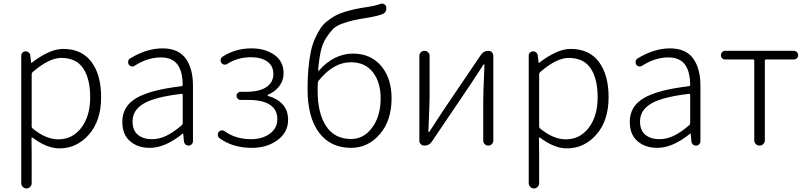

<svg xmlns="http://www.w3.org/2000/svg" viewBox="-20 -819 4538 1080"><path d="M99.6 211.9V-505.9Q99.6 -516.6 106.9 -523.4Q114.3 -530.3 124 -530.3Q133.8 -530.3 141.6 -523.4Q149.4 -516.6 150.4 -506.8L155.3 -465.8Q155.3 -464.8 156.2 -464.8Q157.2 -464.8 158.2 -465.8Q259.8 -543.9 335 -543.9Q439.5 -543.9 494.1 -471.2Q548.8 -398.4 548.8 -272.5Q548.8 -140.6 480.5 -62.5Q412.1 15.6 314.5 15.6Q243.2 15.6 163.1 -44.9Q161.1 -45.9 159.2 -44.9Q157.2 -43.9 157.2 -42L158.2 48.8V211.9Q158.2 223.6 149.4 232.4Q140.6 241.2 128.9 241.2Q117.2 241.2 108.4 232.4Q99.6 223.6 99.6 211.9ZM308.6 -35.2Q387.7 -35.2 437.5 -100.6Q487.3 -166 487.3 -272.5Q487.3 -375 448.2 -434.1Q409.2 -493.2 324.2 -493.2Q255.9 -493.2 163.1 -413.1Q158.2 -408.2 158.2 -401.4V-107.4Q158.2 -100.6 164.1 -95.7Q238.3 -35.2 308.6 -35.2Z M822.3 12.7Q754.9 12.7 711.4 -24.9Q668 -62.5 668 -133.8Q668 -220.7 746.6 -267.1Q825.2 -313.5 1000 -334Q1007.8 -335 1007.8 -343.8Q1007.8 -374 1002 -399.4Q997.1 -424.8 983.9 -447.8Q970.7 -470.7 945.8 -483.4Q920.9 -496.1 885.7 -496.1Q810.5 -496.1 737.3 -449.2Q729.5 -443.4 719.7 -445.3Q710 -447.3 704.1 -456.1Q699.2 -464.8 701.2 -475.1Q703.1 -485.4 711.9 -490.2Q804.7 -546.9 893.6 -546.9Q983.4 -546.9 1024.4 -490.2Q1065.4 -433.6 1065.4 -337.9V-24.4Q1065.4 -14.6 1058.1 -7.3Q1050.8 0 1041 0Q1030.3 0 1022.9 -6.8Q1015.6 -13.7 1014.6 -24.4L1010.7 -67.4Q1010.7 -68.4 1009.8 -68.4Q1008.8 -68.4 1007.8 -67.4Q909.2 12.7 822.3 12.7ZM835 -36.1Q876 -36.1 915.5 -55.2Q955.1 -74.2 1002 -114.3Q1007.8 -119.1 1007.8 -126V-285.2Q1007.8 -291 1002 -291Q1001 -291 1000 -291Q850.6 -273.4 788.1 -236.3Q725.6 -199.2 725.6 -136.7Q725.6 -85 755.9 -60.5Q786.1 -36.1 835 -36.1Z M1396.5 12.7Q1290 12.7 1215.8 -41Q1205.1 -47.9 1205.1 -61.5Q1205.1 -69.3 1210 -76.2Q1215.8 -84 1225.6 -85.4Q1235.4 -86.9 1243.2 -81.1Q1305.7 -36.1 1392.6 -36.1Q1455.1 -36.1 1497.6 -66.9Q1540 -97.7 1540 -149.4Q1540 -202.1 1498.5 -229.5Q1457 -256.8 1378.9 -256.8H1333Q1324.2 -256.8 1317.4 -263.7Q1310.5 -270.5 1310.5 -279.8Q1310.5 -289.1 1317.4 -295.9Q1324.2 -302.7 1333 -302.7H1365.2Q1439.5 -302.7 1478.5 -329.1Q1517.6 -355.5 1517.6 -402.3Q1517.6 -449.2 1482.9 -473.1Q1448.2 -497.1 1392.6 -497.1Q1317.4 -497.1 1258.8 -460Q1251 -454.1 1241.2 -455.6Q1231.4 -457 1225.6 -465.3Q1219.7 -473.6 1221.2 -483.4Q1222.7 -493.2 1230.5 -499Q1302.7 -546.9 1394.5 -546.9Q1471.7 -546.9 1523.4 -510.3Q1575.2 -473.6 1575.2 -407.2Q1575.2 -367.2 1551.8 -335.4Q1528.3 -303.7 1487.3 -286.1Q1485.4 -285.2 1485.4 -282.7Q1485.4 -280.3 1487.3 -279.3Q1537.1 -266.6 1568.8 -232.9Q1600.6 -199.2 1600.6 -144.5Q1600.6 -75.2 1541.5 -31.2Q1482.4 12.7 1396.5 12.7Z M1955.1 -37.1Q2026.4 -37.1 2073.7 -101.6Q2121.1 -166 2121.1 -265.6Q2121.1 -356.4 2077.6 -412.6Q2034.2 -468.8 1953.1 -468.8Q1855.5 -468.8 1772.5 -365.2Q1767.6 -359.4 1767.6 -351.6Q1766.6 -338.9 1766.6 -310.5Q1766.6 -181.6 1814.5 -109.4Q1862.3 -37.1 1955.1 -37.1ZM2119.1 -796.9Q2124 -798.8 2128.9 -798.8Q2134.8 -798.8 2139.6 -795.9Q2149.4 -792 2152.3 -781.2Q2155.3 -768.6 2149.9 -756.8Q2144.5 -745.1 2132.8 -740.2Q2106.4 -729.5 2055.7 -720.7Q2001 -711.9 1973.1 -706.1Q1945.3 -700.2 1907.7 -687Q1870.1 -673.8 1852.1 -654.8Q1834 -635.7 1814 -605Q1793.9 -574.2 1784.2 -529.8Q1774.4 -485.4 1769.5 -422.9Q1769.5 -421.9 1771.5 -420.9Q1773.4 -419.9 1774.4 -421.9Q1813.5 -467.8 1862.8 -492.7Q1912.1 -517.6 1964.8 -517.6Q2064.5 -517.6 2123.5 -448.7Q2182.6 -379.9 2182.6 -265.6Q2182.6 -140.6 2116.2 -64Q2049.8 12.7 1955.1 12.7Q1838.9 12.7 1774.4 -73.2Q1710 -159.2 1710 -318.4Q1710 -380.9 1714.8 -433.1Q1719.7 -485.4 1728 -526.4Q1736.3 -567.4 1751 -600.1Q1765.6 -632.8 1780.8 -656.7Q1795.9 -680.7 1819.3 -699.2Q1842.8 -717.8 1864.7 -730Q1886.7 -742.2 1918.5 -752Q1950.2 -761.7 1977.5 -767.6Q2004.9 -773.4 2043.9 -779.3Q2095.7 -787.1 2119.1 -796.9Z M2367.2 0Q2355.5 0 2347.2 -7.8Q2338.9 -15.6 2338.9 -27.3V-504.9Q2338.9 -516.6 2347.2 -524.9Q2355.5 -533.2 2367.7 -533.2Q2379.9 -533.2 2388.2 -524.9Q2396.5 -516.6 2396.5 -504.9V-276.4Q2396.5 -240.2 2389.6 -78.1Q2389.6 -76.2 2392.1 -76.2Q2394.5 -76.2 2395.5 -78.1Q2406.2 -94.7 2432.6 -135.3Q2459 -175.8 2469.7 -192.4L2684.6 -509.8Q2700.2 -533.2 2727.5 -533.2Q2739.3 -533.2 2747.1 -524.9Q2754.9 -516.6 2754.9 -505.9V-28.3Q2754.9 -16.6 2746.6 -8.3Q2738.3 0 2726.6 0Q2714.8 0 2706.5 -8.3Q2698.2 -16.6 2698.2 -28.3V-255.9Q2698.2 -293 2705.1 -454.1Q2705.1 -457 2702.6 -457Q2700.2 -457 2699.2 -455.1Q2683.6 -431.6 2625 -341.8L2409.2 -22.5Q2394.5 0 2367.2 0Z M2954.1 211.9V-505.9Q2954.1 -516.6 2961.4 -523.4Q2968.8 -530.3 2978.5 -530.3Q2988.3 -530.3 2996.1 -523.4Q3003.9 -516.6 3004.9 -506.8L3009.8 -465.8Q3009.8 -464.8 3010.7 -464.8Q3011.7 -464.8 3012.7 -465.8Q3114.3 -543.9 3189.5 -543.9Q3293.9 -543.9 3348.6 -471.2Q3403.3 -398.4 3403.3 -272.5Q3403.3 -140.6 3335 -62.5Q3266.6 15.6 3168.9 15.6Q3097.7 15.6 3017.6 -44.9Q3015.6 -45.9 3013.7 -44.9Q3011.7 -43.9 3011.7 -42L3012.7 48.8V211.9Q3012.7 223.6 3003.9 232.4Q2995.1 241.2 2983.4 241.2Q2971.7 241.2 2962.9 232.4Q2954.1 223.6 2954.1 211.9ZM3163.1 -35.2Q3242.2 -35.2 3292 -100.6Q3341.8 -166 3341.8 -272.5Q3341.8 -375 3302.7 -434.1Q3263.7 -493.2 3178.7 -493.2Q3110.4 -493.2 3017.6 -413.1Q3012.7 -408.2 3012.7 -401.4V-107.4Q3012.7 -100.6 3018.6 -95.7Q3092.8 -35.2 3163.1 -35.2Z M3676.8 12.7Q3609.4 12.7 3565.9 -24.9Q3522.5 -62.5 3522.5 -133.8Q3522.5 -220.7 3601.1 -267.1Q3679.7 -313.5 3854.5 -334Q3862.3 -335 3862.3 -343.8Q3862.3 -374 3856.4 -399.4Q3851.6 -424.8 3838.4 -447.8Q3825.2 -470.7 3800.3 -483.4Q3775.4 -496.1 3740.2 -496.1Q3665 -496.1 3591.8 -449.2Q3584 -443.4 3574.2 -445.3Q3564.5 -447.3 3558.6 -456.1Q3553.7 -464.8 3555.7 -475.1Q3557.6 -485.4 3566.4 -490.2Q3659.2 -546.9 3748 -546.9Q3837.9 -546.9 3878.9 -490.2Q3919.9 -433.6 3919.9 -337.9V-24.4Q3919.9 -14.6 3912.6 -7.3Q3905.3 0 3895.5 0Q3884.8 0 3877.4 -6.8Q3870.1 -13.7 3869.1 -24.4L3865.2 -67.4Q3865.2 -68.4 3864.3 -68.4Q3863.3 -68.4 3862.3 -67.4Q3763.7 12.7 3676.8 12.7ZM3689.5 -36.1Q3730.5 -36.1 3770 -55.2Q3809.6 -74.2 3856.4 -114.3Q3862.3 -119.1 3862.3 -126V-285.2Q3862.3 -291 3856.4 -291Q3855.5 -291 3854.5 -291Q3705.1 -273.4 3642.6 -236.3Q3580.1 -199.2 3580.1 -136.7Q3580.1 -85 3610.4 -60.5Q3640.6 -36.1 3689.5 -36.1Z M4222.7 -29.3V-476.6Q4222.7 -484.4 4215.8 -484.4H4059.6Q4048.8 -484.4 4042 -491.2Q4035.2 -498 4035.2 -508.3Q4035.2 -518.6 4042 -525.9Q4048.8 -533.2 4059.6 -533.2H4445.3Q4455.1 -533.2 4462.4 -525.9Q4469.7 -518.6 4469.7 -508.3Q4469.7 -498 4462.4 -491.2Q4455.1 -484.4 4445.3 -484.4H4289.1Q4282.2 -484.4 4282.2 -476.6V-29.3Q4282.2 -17.6 4273.4 -8.8Q4264.6 0 4252.4 0Q4240.2 0 4231.4 -8.8Q4222.7 -17.6 4222.7 -29.3Z"/></svg>

Font: irohamaru Light
Style: Regular
Weight: 200
Designer: [Source Han Sans]
Ryoko NISHIZUKA  (kana & ideographs); Paul D. Hunt (Latin, Greek & Cyrillic); Wenlong ZHANG  (bopomofo
Version: Version 1.01